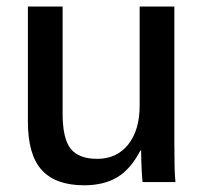

<svg xmlns="http://www.w3.org/2000/svg" viewBox="-20 -548 614 578"><path d="M402.8 -95.2Q373.5 -38.6 333 -14.4Q292.5 9.8 233.4 9.8Q147.5 9.8 105.7 -36.1Q64 -82 64 -181.6V-528.3H168.5V-206.1Q168.5 -130.4 192.9 -100.1Q217.3 -69.8 272.5 -69.8Q331.5 -69.8 366 -113Q400.4 -156.2 400.4 -230V-528.3H504.9V-114.7Q504.9 -72.8 505.6 -43.9Q506.3 -15.1 508.3 0H409.2Q407.7 -13.2 406.5 -35.6Q405.3 -58.1 404.8 -95.2Z"/></svg>

Font: Arimo Medium
Style: Regular
Weight: 500
Designer: Steve Matteson
Foundry: Monotype Imaging Inc.
Version: Version 1.33